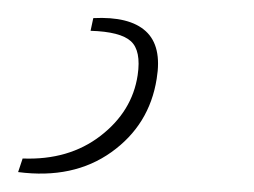

<svg xmlns="http://www.w3.org/2000/svg" viewBox="-42 29 281 212"><path d="M58 63 61 49Q101 47 119 63.5Q137 80 131 116Q123 167 81 197Q39 227 -22 219L-17 204Q34 206 69 179Q104 152 110 112Q114 85 102.5 74.5Q91 64 58 63Z"/></svg>

Font: Exo 2.0 Thin
Style: Italic
Weight: 250
Italic angle: -8°
Designer: Natanael Gama
Version: Version 1.001;PS 001.001;hotconv 1.0.70;makeotf.lib2.5.58329